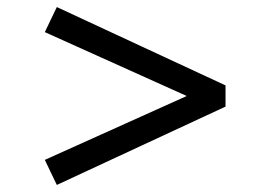

<svg xmlns="http://www.w3.org/2000/svg" viewBox="-20 -611 780 544"><path d="M141 -87 107 -158 509 -339 107 -520 141 -591 619 -369V-309Z"/></svg>

Font: Diplomata
Style: Regular
Weight: 400
Designer: Eduardo Rodriguez Tunni
Foundry: Eduardo Rodriguez Tunni
Version: Version 1.002; ttfautohint (v1.8.4.7-5d5b);gftools[0.9.23]